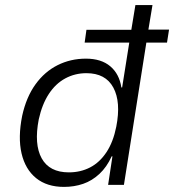

<svg xmlns="http://www.w3.org/2000/svg" viewBox="-20 -725 683 753"><path d="M231 8Q164 8 121.5 -26.5Q79 -61 64.5 -123.5Q50 -186 67 -271Q83 -344 119 -394Q155 -444 206 -469.5Q257 -495 317 -495Q377 -495 412.5 -465Q448 -435 456 -382H459L487 -558H312L319 -608H495L511 -705H578L562 -609H643L635 -558H554L466 0H404L421 -112H418Q399 -70 370 -43Q341 -16 306 -4Q271 8 231 8ZM250 -49Q296 -49 333.5 -68.5Q371 -88 397.5 -128Q424 -168 436 -228Q455 -325 424.5 -381.5Q394 -438 319 -438Q274 -438 236 -417.5Q198 -397 171.5 -356.5Q145 -316 132 -257Q113 -159 143.5 -104Q174 -49 250 -49Z"/></svg>

Font: Nunito Sans 7pt SemiCondensed Light
Style: Italic
Weight: 300
Width: 4
Italic angle: -9°
Designer: Vernon Adams
Foundry: Vernon Adams
Version: Version 3.101;gftools[0.9.27]